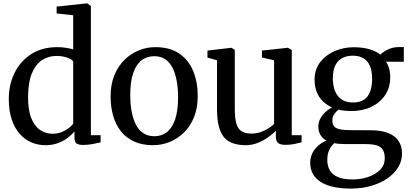

<svg xmlns="http://www.w3.org/2000/svg" viewBox="-20 -839 2398 1124"><path d="M246.5 11Q203.5 11 164.5 -5.2Q125.5 -21.5 95.8 -55Q66 -88.5 48.8 -139.5Q31.5 -190.5 31.5 -259.5Q31.5 -344.5 65.8 -413.2Q100 -482 163.5 -522.5Q227 -563 314.5 -563Q341.5 -563 365.8 -559.2Q390 -555.5 408.5 -550V-749.5L311.5 -760.5V-800.5L486 -819H491.5L512 -803.5V-47.5H569V-5.5Q549.5 -1 522.2 4.2Q495 9.5 466 9.5Q442 9.5 429 1.5Q416 -6.5 416 -36.5V-70Q400 -50 375.2 -31.2Q350.5 -12.5 318 -0.8Q285.5 11 246.5 11ZM286.5 -56Q315 -56 339 -65.2Q363 -74.5 381 -88Q399 -101.5 408.5 -114.5V-479.5Q401 -492 373 -501.8Q345 -511.5 311 -511.5Q263 -511.5 225.8 -487Q188.5 -462.5 166.8 -410.2Q145 -358 144.5 -274Q143.5 -196.5 162.8 -148.2Q182 -100 214.8 -78Q247.5 -56 286.5 -56Z M627.5 -274.5Q627.5 -344.5 649.2 -398Q671 -451.5 708.2 -488.2Q745.5 -525 792.2 -544Q839 -563 888.5 -563Q975 -563 1030 -525Q1085 -487 1111.2 -422.5Q1137.5 -358 1137.5 -277.5Q1137.5 -207 1115.8 -153.2Q1094 -99.5 1056.8 -63Q1019.5 -26.5 972.8 -7.8Q926 11 876.5 11Q812 11 764.8 -10.8Q717.5 -32.5 687.2 -71.2Q657 -110 642.2 -162Q627.5 -214 627.5 -274.5ZM883.5 -41.5Q927.5 -41.5 958.5 -66.8Q989.5 -92 1006 -142.5Q1022.5 -193 1022.5 -269Q1022.5 -319.5 1014.8 -363.5Q1007 -407.5 990.8 -440.5Q974.5 -473.5 948 -491.8Q921.5 -510 883.5 -510Q839 -510 807.5 -485Q776 -460 759.2 -409.8Q742.5 -359.5 742.5 -283Q742.5 -231.5 750.5 -187.5Q758.5 -143.5 775 -110.8Q791.5 -78 818.5 -59.8Q845.5 -41.5 883.5 -41.5Z M1650.5 9Q1623 9 1609 -1.2Q1595 -11.5 1595 -37.5V-73.5Q1577 -54.5 1549.2 -35Q1521.5 -15.5 1488.2 -2.2Q1455 11 1419.5 11Q1328 11 1289.2 -38.2Q1250.5 -87.5 1250.5 -198.5V-486L1194.5 -502V-543L1332.5 -559H1336L1354.5 -546.5V-205Q1354.5 -152.5 1362.5 -120Q1370.5 -87.5 1391.8 -72.2Q1413 -57 1452 -57Q1481.5 -57 1506.5 -66Q1531.5 -75 1551.5 -87.8Q1571.5 -100.5 1584.5 -113V-486L1513.5 -502.5V-543L1662 -559H1666L1688 -546.5V-47.5H1746L1745.5 -6Q1728.5 -1.5 1704.8 3.8Q1681 9 1650.5 9Z M2035 265Q1975 265 1930.2 254.8Q1885.5 244.5 1855.8 225Q1826 205.5 1811 177.8Q1796 150 1796 115Q1796 83 1809 57.2Q1822 31.5 1843.8 12.8Q1865.5 -6 1891.5 -16Q1868 -28.5 1855.8 -49.2Q1843.5 -70 1843.5 -100Q1843.5 -122.5 1854.5 -143.5Q1865.5 -164.5 1883.8 -181.8Q1902 -199 1924 -210Q1873 -233 1847.2 -274.5Q1821.5 -316 1821.5 -372.5Q1821.5 -432 1854.2 -474.8Q1887 -517.5 1939.5 -540Q1992 -562.5 2050.5 -562.5Q2101 -562.5 2140.5 -551.5Q2180 -540.5 2207 -519Q2218 -532 2248.2 -547.8Q2278.5 -563.5 2315 -563.5H2344V-477.5H2240Q2247.5 -466.5 2253 -452.5Q2258.5 -438.5 2261.5 -422Q2264.5 -405.5 2264.5 -387.5Q2264.5 -327 2234.8 -282.5Q2205 -238 2153.8 -213.5Q2102.5 -189 2037.5 -189Q2017 -189 1997.5 -191Q1978 -193 1961 -197Q1946.5 -185 1936 -169.5Q1925.5 -154 1925.5 -135.5Q1925.5 -100 1950 -88.5Q1974.5 -77 2032.5 -77L2149 -76.5Q2212 -76.5 2253 -60Q2294 -43.5 2313.8 -13Q2333.5 17.5 2333.5 60Q2333.5 104 2310.2 141.5Q2287 179 2245.8 206.8Q2204.5 234.5 2150.5 249.8Q2096.5 265 2035 265ZM2044 211.5Q2093 211.5 2136 196.8Q2179 182 2205.8 154.5Q2232.5 127 2232.5 87.5Q2232.5 61 2223.8 42.5Q2215 24 2191 14.2Q2167 4.5 2120.5 4.5H2002.5Q1984 4.5 1967.5 3.2Q1951 2 1937 -1Q1918 16 1907 39.8Q1896 63.5 1896 97Q1896 133 1911.2 158.8Q1926.5 184.5 1959 198Q1991.5 211.5 2044 211.5ZM2046.5 -239Q2104.5 -239 2131.5 -275Q2158.5 -311 2158.5 -378.5Q2158.5 -423.5 2145.5 -453.5Q2132.5 -483.5 2107.2 -498.2Q2082 -513 2045 -513Q2011 -513 1984.8 -499.8Q1958.5 -486.5 1943.5 -457.2Q1928.5 -428 1928.5 -380.5Q1928.5 -339.5 1940.8 -307.5Q1953 -275.5 1979 -257.2Q2005 -239 2046.5 -239Z"/></svg>

Font: Merriweather 36pt
Style: Regular
Weight: 400
Designer: Eben Sorkin
Foundry: Eben Sorkin
Version: Version 2.100